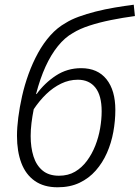

<svg xmlns="http://www.w3.org/2000/svg" viewBox="-20 -784 592 814"><path d="M224 10Q166 10 127.5 -17Q89 -44 70.5 -93Q52 -142 52 -208Q52 -243 57.5 -286Q63 -329 73.5 -376Q84 -423 101 -470Q118 -517 141 -559Q164 -601 193.5 -634Q223 -667 259 -687Q281 -701 313.5 -713Q346 -725 385.5 -735Q425 -745 466.5 -752Q508 -759 547 -764L552 -716Q500 -709 450.5 -699Q401 -689 359.5 -675.5Q318 -662 289 -644Q255 -625 225.5 -588.5Q196 -552 173 -501.5Q150 -451 133 -386L135 -385Q169 -432 217 -463.5Q265 -495 324 -495Q394 -495 431.5 -448Q469 -401 469 -318Q469 -272 460.5 -225Q452 -178 433.5 -136Q415 -94 386 -61Q357 -28 317 -9Q277 10 224 10ZM230 -39Q269 -39 298 -56Q327 -73 348.5 -102Q370 -131 384 -166.5Q398 -202 404.5 -240Q411 -278 411 -312Q411 -379 384.5 -412.5Q358 -446 310 -446Q273 -446 239 -429.5Q205 -413 176 -385Q147 -357 123 -321Q117 -291 113.5 -262.5Q110 -234 110 -207Q110 -159 122 -121Q134 -83 160.5 -61Q187 -39 230 -39Z"/></svg>

Font: Noto Sans Display Light
Style: Italic
Weight: 300
Italic angle: -12°
Designer: Monotype Design Team
Foundry: Monotype Imaging Inc.
Version: Version 2.003